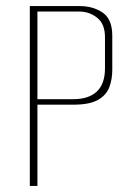

<svg xmlns="http://www.w3.org/2000/svg" viewBox="-20 -611 423 631"><path d="M78 0V-591H242Q286 -591 317.5 -569.5Q349 -548 349 -494V-381Q349 -351 339.5 -325Q330 -299 302.5 -283Q275 -267 221 -267H103V0ZM103 -285H220Q272 -285 298.5 -310.5Q325 -336 325 -386V-489Q325 -532 299.5 -552.5Q274 -573 241 -573H103Z"/></svg>

Font: Alumni Sans Thin Thin
Style: Regular
Weight: 250
Version: Version 1.018